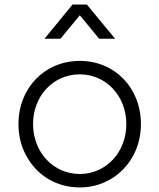

<svg xmlns="http://www.w3.org/2000/svg" viewBox="-20 -810 699 842"><path d="M245 -640 330 -743 415 -640H485L361 -790H298L175 -640ZM330 12C479 12 598 -106 598 -266C598 -425 483 -543 330 -543C177 -543 61 -425 61 -266C61 -213 73 -166 97 -124C144 -39 229 12 330 12ZM330 -47C215 -47 125 -141 125 -266C125 -390 214 -484 330 -484C445 -484 534 -389 534 -266C534 -141 444 -47 330 -47Z"/></svg>

Font: Plus Jakarta Sans Light
Style: Regular
Weight: 300
Designer: Gumpita Rahayu
Foundry: Tokotype
Version: Version 2.071;gftools[0.9.30]